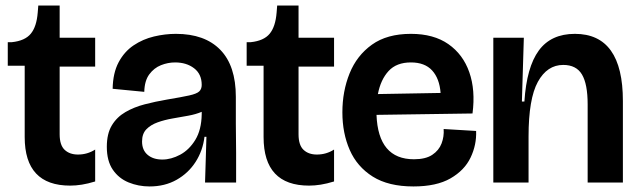

<svg xmlns="http://www.w3.org/2000/svg" viewBox="-20 -658 2300 692"><path d="M233 11Q69 11 69 -164V-421H8V-506H23Q70 -511 91 -536.5Q112 -562 116 -613L118 -638H195V-522H323V-418H195V-174Q195 -135 213 -118Q231 -101 261 -101Q295 -101 323 -119V-4Q297 4 275 7.5Q253 11 233 11Z M519 14Q479 14 443.5 -0.5Q408 -15 386.5 -46.5Q365 -78 365 -129Q365 -176 383 -206Q401 -236 432 -254Q463 -272 501.5 -282Q540 -292 581 -299Q635 -308 662 -314Q689 -320 698 -328.5Q707 -337 707 -352Q707 -391 679.5 -412Q652 -433 611 -433Q585 -433 560 -423Q535 -413 518 -390Q501 -367 500 -327L386 -338Q387 -395 407.5 -433.5Q428 -472 461.5 -494.5Q495 -517 535 -526.5Q575 -536 614 -536Q718 -536 774 -478.5Q830 -421 830 -309V-213Q831 -160 831 -106.5Q831 -53 831 0H719Q720 -41 721.5 -81Q723 -121 724 -165H717Q711 -115 685 -74.5Q659 -34 616.5 -10Q574 14 519 14ZM565 -83Q597 -83 629.5 -100.5Q662 -118 684 -154Q706 -190 707 -246V-255Q686 -246 658.5 -241Q631 -236 602 -231Q573 -226 548 -217Q523 -208 507.5 -192Q492 -176 492 -148Q492 -117 512 -100Q532 -83 565 -83Z M1094 11Q930 11 930 -164V-421H869V-506H884Q931 -511 952 -536.5Q973 -562 977 -613L979 -638H1056V-522H1184V-418H1056V-174Q1056 -135 1074 -118Q1092 -101 1122 -101Q1156 -101 1184 -119V-4Q1158 4 1136 7.5Q1114 11 1094 11Z M1470 14Q1380 14 1323.5 -21.5Q1267 -57 1240.5 -117.5Q1214 -178 1214 -253Q1214 -329 1240 -393.5Q1266 -458 1320.5 -497Q1375 -536 1461 -536Q1543 -536 1596 -499Q1649 -462 1671.5 -397.5Q1694 -333 1683 -249L1337 -244Q1343 -84 1472 -84Q1514 -84 1538 -100Q1562 -116 1571.5 -141Q1581 -166 1579 -193L1696 -186Q1698 -136 1676 -90Q1654 -44 1603.5 -15Q1553 14 1470 14ZM1461 -433Q1409 -433 1380.5 -402Q1352 -371 1342 -319L1568 -323Q1564 -375 1537.5 -404Q1511 -433 1461 -433Z M1758 0V-272V-522H1868L1861 -292H1870Q1878 -416 1922 -476Q1966 -536 2052 -536Q2225 -536 2225 -294V0H2098V-282Q2098 -355 2077.5 -389.5Q2057 -424 2010 -424Q1952 -424 1918.5 -363Q1885 -302 1885 -166V0Z"/></svg>

Font: Bricolage Grotesque 96pt SemiBold
Style: Regular
Weight: 600
Designer: Mathieu Triay
Foundry: Atelier Triay
Version: Version 1.001; ttfautohint (v1.8.4.7-5d5b);gftools[0.9.33.de